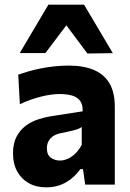

<svg xmlns="http://www.w3.org/2000/svg" viewBox="-20 -795 562 827"><path d="M179 12Q136 12 104 -6Q72 -24 54 -56.8Q36 -89.5 36 -134.5Q36 -177 51 -205.8Q66 -234.5 89.8 -252.5Q113.5 -270.5 141.8 -280Q170 -289.5 197 -294L336 -315.5Q337 -344.5 325 -360.8Q313 -377 290.2 -383.5Q267.5 -390 236 -390Q219 -390 199 -387.2Q179 -384.5 157.2 -379Q135.5 -373.5 112.2 -365.5Q89 -357.5 65.5 -346L58.5 -473.5Q77 -480 101 -487Q125 -494 153 -499.8Q181 -505.5 212.2 -509Q243.5 -512.5 276.5 -512.5Q339 -512.5 383.2 -494.2Q427.5 -476 451 -437Q474.5 -398 474.5 -335Q474.5 -310.5 474.5 -275Q474.5 -239.5 474.5 -211.5V-164Q474.5 -126 474.5 -85.8Q474.5 -45.5 474.5 0H347L337.5 -66.5H326Q312.5 -47.5 292 -29.2Q271.5 -11 243.2 0.5Q215 12 179 12ZM238.5 -103.5Q256 -103.5 273.5 -111.8Q291 -120 306 -135.2Q321 -150.5 332 -171.5V-248Q326 -243.5 316.8 -239.8Q307.5 -236 289.8 -231.8Q272 -227.5 240.5 -221Q222.5 -217.5 209.5 -209Q196.5 -200.5 189.2 -187.2Q182 -174 182 -156Q182 -127.5 199.2 -115.5Q216.5 -103.5 238.5 -103.5ZM356.5 -564.5Q329.5 -600.5 302.8 -636.5Q276 -672.5 248.5 -709H283Q255.5 -672.5 229 -637.2Q202.5 -602 175.5 -566.5H65Q95.5 -618 126.5 -670.2Q157.5 -722.5 188.5 -775H342Q373.5 -722.5 404.2 -670.2Q435 -618 466 -566Z"/></svg>

Font: Commissioner Thin
Style: Bold
Weight: 700
Version: Version 1.001;gftools[0.9.23]